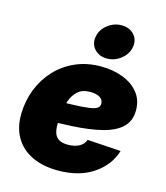

<svg xmlns="http://www.w3.org/2000/svg" viewBox="-116 -865 832 965"><g transform="rotate(15 300.0 -382.0)"><path d="M275.4 11.7Q197.3 11.7 140.1 -15.6Q83 -43 53 -94.2Q22.9 -145.5 24.4 -217.8Q25.9 -284.2 49.1 -344Q72.3 -403.8 115 -450.2Q157.7 -496.6 217.5 -523.2Q277.3 -549.8 351.6 -549.8Q413.6 -549.8 464.8 -530.3Q516.1 -510.7 546.6 -473.4Q577.1 -436 577.1 -381.8Q577.1 -326.2 542.2 -293Q507.3 -259.8 442.1 -243.4Q377 -227.1 285.9 -222.2Q194.8 -217.3 82 -217.3L100.1 -325.2Q197.3 -325.2 256.6 -326.9Q315.9 -328.6 346.9 -333.3Q377.9 -337.9 388.9 -346.4Q399.9 -355 399.9 -368.2Q399.9 -389.2 382.1 -400.6Q364.3 -412.1 331.1 -412.1Q290 -412.1 266.4 -390.1Q242.7 -368.2 231.9 -335.7Q221.2 -303.2 217.8 -269.5Q214.4 -235.8 213.9 -212.9Q213.4 -187.5 219.5 -168Q225.6 -148.4 242.4 -137.5Q259.3 -126.5 291 -126.5Q324.7 -126.5 348.6 -139.2Q372.6 -151.9 380.4 -175.8L555.2 -164.6Q530.8 -85.9 457.8 -37.1Q384.8 11.7 275.4 11.7ZM367.7 -595.7Q327.1 -595.7 303 -622.1Q278.8 -648.4 285.2 -686Q291 -724.1 324 -750.2Q356.9 -776.4 397.5 -776.4Q438.5 -776.4 462.4 -750.2Q486.3 -724.1 480 -686Q473.6 -648.4 440.9 -622.1Q408.2 -595.7 367.7 -595.7Z"/></g></svg>

Font: Inter 16pt Black
Style: Italic
Weight: 900
Italic angle: -9.3988°
Version: Version 4.001;git-66647c0bb